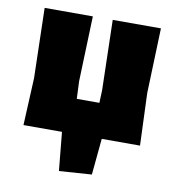

<svg xmlns="http://www.w3.org/2000/svg" viewBox="-73 -539 706 761"><g transform="rotate(10 279.5 -158.5)"><path d="M505 -210 513 0H359L345 146L214 155L199 0H44L53 -190L46 -472H240L231 -210L234 -139H325L327 -190L320 -472H514Z"/></g></svg>

Font: Luna Sans Black
Style: Regular
Weight: 900
Designer: Juan Pablo del Peral
Foundry: Huerta Tipografica
Version: Version 2.001; ttfautohint (v1.5)